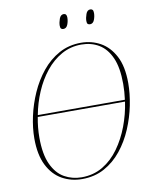

<svg xmlns="http://www.w3.org/2000/svg" viewBox="-97 -968 834 1051"><g transform="rotate(-10 320.0 -442.5)"><path d="M274 11Q213 11 163 -17Q113 -45 83.5 -103.5Q54 -162 54 -253Q54 -311 68 -375.5Q82 -440 109.5 -502Q137 -564 178 -614.5Q219 -665 273.5 -695Q328 -725 396 -725Q454 -725 503 -698Q552 -671 582.5 -613.5Q613 -556 613 -463Q613 -405 600 -340Q587 -275 560.5 -212.5Q534 -150 493.5 -99.5Q453 -49 398.5 -19Q344 11 274 11ZM396 -715Q336 -715 286 -687Q236 -659 197.5 -611Q159 -563 133 -502Q107 -441 95 -376H579Q585 -420 585 -463Q585 -554 560.5 -609Q536 -664 493.5 -689.5Q451 -715 396 -715ZM273 1Q339 1 391 -30Q443 -61 481 -114Q519 -167 543.5 -232Q568 -297 578 -366H93Q82 -309 82 -253Q82 -160 108 -104Q134 -48 177.5 -23.5Q221 1 273 1ZM463 -816Q456 -816 451 -820Q446 -824 446 -837Q446 -854 453.5 -875Q461 -896 478 -896Q486 -896 490.5 -891Q495 -886 495 -873Q495 -854 487.5 -835Q480 -816 463 -816ZM315 -816Q308 -816 303 -820Q298 -824 298 -837Q298 -854 305.5 -875Q313 -896 330 -896Q347 -896 347 -874Q347 -854 339.5 -835Q332 -816 315 -816Z"/></g></svg>

Font: Noto Serif Display SemiCondensed Thin
Style: Italic
Weight: 100
Width: 4
Italic angle: -12°
Designer: Monotype Design Team
Foundry: Monotype Imaging Inc.
Version: Version 2.009